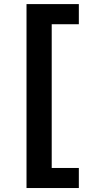

<svg xmlns="http://www.w3.org/2000/svg" viewBox="-20 -768 433 942"><path d="M366.8 154.5H110.1V-747.9H366.8V-649.1H233.7V56.1H366.8Z"/></svg>

Font: Linik Sans SemiBold
Style: Regular
Weight: 600
Designer: Rasmus Andersson (font), Cristiano Sobral (main changes)
Foundry: rsms
Version: Version 3.018;June 1, 2022;FontCreator 14.0.0.2814 64-bit; t